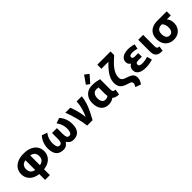

<svg xmlns="http://www.w3.org/2000/svg" viewBox="307 -2371 4113 4113"><g transform="rotate(-45 2363.5 -314.0)"><path d="M322 185V9Q232 -2 170 -40Q108 -78 76.5 -136Q45 -194 45 -264Q45 -344 86 -406.5Q127 -469 205 -504.5Q283 -540 395 -540Q507 -540 585 -504.5Q663 -469 704 -406.5Q745 -344 745 -264Q745 -193 713 -135Q681 -77 619.5 -39.5Q558 -2 467 9V185ZM322 -116V-410Q258 -400 226.5 -362.5Q195 -325 195 -264Q195 -202 226.5 -164Q258 -126 322 -116ZM467 -116Q532 -126 563.5 -164Q595 -202 595 -264Q595 -325 563.5 -362.5Q532 -400 467 -410Z M1055 10Q992 10 943 -15.5Q894 -41 866 -98.5Q838 -156 838 -252Q838 -328 865 -403.5Q892 -479 948 -540L1070 -498Q1025 -437 1006.5 -378.5Q988 -320 988 -259Q988 -190 1005.5 -152Q1023 -114 1065 -114Q1110 -114 1123.5 -150.5Q1137 -187 1137 -248V-420H1285V-248Q1285 -187 1298.5 -150.5Q1312 -114 1357 -114Q1399 -114 1416.5 -152Q1434 -190 1434 -259Q1434 -320 1415.5 -378.5Q1397 -437 1352 -498L1474 -540Q1530 -479 1557 -403.5Q1584 -328 1584 -252Q1584 -156 1556 -98.5Q1528 -41 1479.5 -15.5Q1431 10 1367 10Q1307 10 1271.5 -15Q1236 -40 1211 -79Q1186 -40 1150.5 -15Q1115 10 1055 10Z M1782 0Q1777 -53 1763.5 -121.5Q1750 -190 1731 -263.5Q1712 -337 1690 -405.5Q1668 -474 1646 -526H1798Q1828 -447 1853.5 -353.5Q1879 -260 1890 -152Q1932 -241 1958 -336.5Q1984 -432 1988 -526H2144Q2133 -424 2104 -337Q2075 -250 2034 -168Q1993 -86 1946 0Z M2432 11Q2320 11 2259.5 -61.5Q2199 -134 2199 -263Q2199 -345 2231.5 -406.5Q2264 -468 2324.5 -503Q2385 -538 2469 -538Q2524 -538 2581.5 -529Q2639 -520 2680 -508V-198Q2680 -148 2697 -132.5Q2714 -117 2757 -113L2737 11Q2682 11 2645 -2Q2608 -15 2584 -39Q2563 -23 2524.5 -6Q2486 11 2432 11ZM2453 -114Q2479 -114 2500 -121Q2521 -128 2538 -139Q2532 -174 2532 -213V-406Q2519 -408 2506 -409.5Q2493 -411 2470 -411Q2413 -411 2381.5 -369.5Q2350 -328 2350 -259Q2350 -187 2377.5 -150.5Q2405 -114 2453 -114ZM2457 -582 2381 -638 2508 -819 2602 -747Z M3221 191 3095 148Q3111 119 3120 99.5Q3129 80 3129 61Q3129 35 3110.5 18Q3092 1 3030 -15Q2967 -33 2922.5 -59.5Q2878 -86 2855 -130.5Q2832 -175 2832 -245Q2832 -308 2856 -366Q2880 -424 2917.5 -475Q2955 -526 2995.5 -569Q3036 -612 3069 -645H2858V-769H3259V-659Q3234 -636 3198.5 -604.5Q3163 -573 3125.5 -534Q3088 -495 3056 -450.5Q3024 -406 3004 -357Q2984 -308 2984 -256Q2984 -231 2990 -212Q2996 -193 3012 -177Q3026 -163 3048 -152Q3070 -141 3101 -131Q3168 -111 3206.5 -88Q3245 -65 3261 -34.5Q3277 -4 3277 41Q3277 82 3261 119Q3245 156 3221 191Z M3545 14Q3508 14 3466.5 7Q3425 0 3389.5 -17.5Q3354 -35 3331.5 -68Q3309 -101 3309 -153Q3309 -188 3327 -220.5Q3345 -253 3386 -275Q3326 -310 3326 -377Q3326 -431 3356 -467Q3386 -503 3439.5 -521.5Q3493 -540 3562 -540Q3595 -540 3628.5 -535Q3662 -530 3690 -523.5Q3718 -517 3732 -510L3708 -399Q3674 -413 3637 -418Q3600 -423 3571 -423Q3533 -423 3507.5 -411.5Q3482 -400 3482 -374Q3482 -352 3493 -341Q3504 -330 3520.5 -327Q3537 -324 3552 -324H3653V-215H3550Q3518 -215 3492.5 -205.5Q3467 -196 3467 -161Q3467 -132 3490 -119Q3513 -106 3563 -106Q3617 -106 3663 -116Q3709 -126 3730 -134L3762 -22Q3739 -11 3682.5 1.5Q3626 14 3545 14Z M4058 11Q3978 11 3934 -10.5Q3890 -32 3872.5 -71Q3855 -110 3855 -161V-526H4004V-177Q4004 -142 4017.5 -124Q4031 -106 4076 -103Z M4400 14Q4323 14 4264.5 -20Q4206 -54 4173.5 -115.5Q4141 -177 4141 -259Q4141 -345 4176.5 -404.5Q4212 -464 4276.5 -495Q4341 -526 4427 -526H4717V-402H4597Q4629 -368 4641.5 -324Q4654 -280 4654 -241Q4654 -167 4623 -109.5Q4592 -52 4535 -19Q4478 14 4400 14ZM4400 -114Q4451 -114 4477.5 -153Q4504 -192 4504 -250Q4504 -299 4490 -339Q4476 -379 4447 -402H4427Q4368 -402 4330.5 -368.5Q4293 -335 4293 -259Q4293 -190 4321 -152Q4349 -114 4400 -114Z"/></g></svg>

Font: Ubuntu Sans ExtraBold
Style: Regular
Weight: 800
Designer: Dalton Maag Ltd
Foundry: Dalton Maag Ltd
Version: Version 1.006; ttfautohint (v1.8.4.7-5d5b)